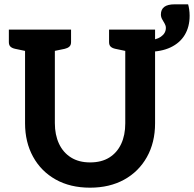

<svg xmlns="http://www.w3.org/2000/svg" viewBox="-20 -861 898 889"><path d="M397 8Q305 8 237.5 -30Q170 -68 133 -135.5Q96 -203 96 -290V-724H234V-291Q234 -237 253 -196Q272 -155 308.5 -132Q345 -109 397 -109Q450 -109 486 -131.5Q522 -154 541 -194.5Q560 -235 560 -290V-724H698V-290Q698 -201 660 -133.5Q622 -66 554.5 -29Q487 8 397 8ZM120 -724 107 -623 50 -635Q36 -638 28.5 -645Q21 -652 21 -666V-724ZM309 -724V-666Q309 -652 301 -645Q293 -638 280 -635L222 -623L210 -724ZM584 -724 571 -623 514 -635Q500 -638 492.5 -645Q485 -652 485 -666V-724ZM663 -621V-675Q702 -675 725 -691Q748 -707 748 -732Q748 -742 742.5 -751.5Q737 -761 731 -771.5Q725 -782 725 -794Q725 -817 740.5 -829Q756 -841 789 -841H851Q854 -831 856 -817Q858 -803 858 -788Q858 -737 835.5 -699.5Q813 -662 769.5 -641.5Q726 -621 663 -621Z"/></svg>

Font: Aleo
Style: Bold
Weight: 700
Designer: Alessio Laiso
Foundry: Alessio Laiso
Version: Version 2.001;gftools[0.9.29]